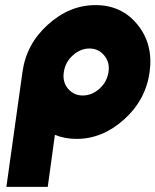

<svg xmlns="http://www.w3.org/2000/svg" viewBox="-20 -532 609 752"><path d="M330 -342Q366 -342 388 -315Q411 -287 405 -250Q399 -211 370 -185Q340 -158 304 -158Q269 -158 246 -185Q224 -212 230 -250Q236 -289 265 -315Q295 -342 330 -342ZM354 -512Q252 -512 167 -435Q83 -359 68 -250L5 200H167L195 -4Q233 12 280 12Q382 12 467 -65Q551 -141 566 -250Q581 -358 519 -435Q457 -512 354 -512Z"/></svg>

Font: Unageo
Style: Black-Italic
Weight: 900
Designer: Richard Sepsi
Foundry: Richard Sepsi
Version: Version 2.000